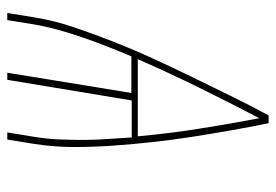

<svg xmlns="http://www.w3.org/2000/svg" viewBox="-138 -638 775 540"><g transform="rotate(90 250.0 -367.5)"><path d="M16 0 28 -74Q37 -131 56 -187Q75 -243 97 -299Q119 -355 144 -409.5Q169 -464 195.5 -518.5Q222 -573 248.5 -627Q275 -681 304 -735H326Q337 -681 346.5 -627Q356 -573 364.5 -518.5Q373 -464 379 -409.5Q385 -355 389 -299Q393 -243 393 -187Q393 -131 384 -74L372 0H352L364 -74Q370 -109 371.5 -143.5Q373 -178 373 -212.5Q373 -247 370.5 -281.5Q368 -316 366 -350H262L204 0H184L241 -349H138Q124 -316 110.5 -281.5Q97 -247 85 -212.5Q73 -178 63.5 -143.5Q54 -109 48 -74L36 0ZM146 -367H363Q355 -454 341.5 -539.5Q328 -625 312 -709Q268 -625 226 -539.5Q184 -454 146 -367Z"/></g></svg>

Font: Iosevka Curly Thin
Style: Italic
Weight: 100
Italic angle: -9°
Monospace: yes
Designer: Belleve Invis
Foundry: Belleve Invis
Version: Version 22.1.2; ttfautohint (v1.8.4)